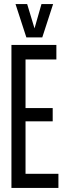

<svg xmlns="http://www.w3.org/2000/svg" viewBox="-20 -920 317 940"><path d="M36 0V-700H256V-629H105V-391H238V-326H105V-69H266V0ZM240 -900 187 -737H109L56 -900H113L149 -781L183 -900Z"/></svg>

Font: Georama ExtraCondensed
Style: Regular
Weight: 400
Width: 2
Designer: Jean-Baptiste Levee
Foundry: Production Type
Version: Version 1.000